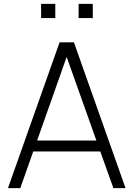

<svg xmlns="http://www.w3.org/2000/svg" viewBox="-20 -968 687 988"><path d="M264.5 -875H191.5V-948H264.5ZM457.5 -875H384.5V-948H457.5ZM496 -188.5H151L84.5 0H21L286.5 -750H360.5L626 0H563.5ZM476 -245 323 -675 171 -245Z"/></svg>

Font: Russisch Sans Light
Style: Regular
Weight: 300
Designer: Michael Sharanda (font) & Cristiano Sobral (main changes)
Foundry: Michael Sharanda
Version: Version 2.00;September 8, 2020;FontCreator 13.0.0.2681 64-bi